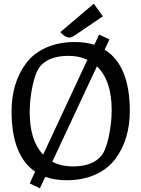

<svg xmlns="http://www.w3.org/2000/svg" viewBox="-20 -955 757 1028"><path d="M194 53 139 27 168 -36Q42 -122 42 -360Q42 -434 61 -498.5Q80 -563 119.5 -616Q159 -669 226 -699.5Q293 -730 382 -730Q440 -730 485 -715L511 -770L566 -744L540 -689Q675 -606 675 -360Q675 -286 656 -221.5Q637 -157 597.5 -104Q558 -51 491 -20.5Q424 10 335 10Q276 10 222 -8ZM578 -366Q578 -524 499 -600L260 -89Q308 -64 371 -64Q473 -64 521 -119Q546 -148 562 -221.5Q578 -295 578 -366ZM346 -656Q244 -656 196 -601Q171 -572 155 -498.5Q139 -425 139 -354Q139 -202 211 -127L448 -635Q403 -656 346 -656ZM482 -935 531 -868 378 -764Q362 -754 351 -754Q328 -754 303 -783Z"/></svg>

Font: Enriqueta
Style: Regular
Weight: 400
Designer: Viviana Monsalve, Gustavo Ibarra
Foundry: Viviana Monsalve, Gustavo Ibarra
Version: Version 1.002